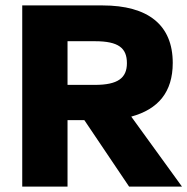

<svg xmlns="http://www.w3.org/2000/svg" viewBox="-20 -688 691 708"><path d="M617 -456C617 -596 526 -668 358 -668H62V0H229V-245H291L456 0H651L464 -258C563 -285 617 -348 617 -456ZM448 -455C448 -400 414 -375 330 -375H229V-536H330C417 -536 448 -511 448 -455Z"/></svg>

Font: Gantari ExtraBold
Style: Regular
Weight: 800
Designer: Anugrah Pasau
Foundry: Lafontype
Version: Version 1.000